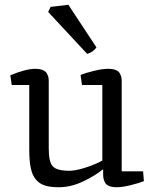

<svg xmlns="http://www.w3.org/2000/svg" viewBox="-20 -764 636 798"><path d="M342.3 -540 180.2 -714.4 190.4 -735.4 264.2 -744.1 380.9 -566.9Q366.7 -546.9 342.3 -540ZM101.6 -143.1V-410.6H28.8L22.9 -451.2Q88.4 -478 125.5 -478Q144.5 -478 157 -473.1Q169.4 -468.3 174.6 -459Q179.7 -449.7 181.2 -442.6Q182.6 -435.5 182.6 -425.8V-147.5Q182.6 -90.8 199 -73Q215.3 -55.2 262.2 -54.2Q291 -53.2 333.3 -66.7Q375.5 -80.1 405.3 -96.7V-410.6H320.8L314.9 -452.6Q332.5 -460 368.7 -469Q404.8 -478 429.2 -478Q448.2 -478 460.7 -473.1Q473.1 -468.3 478 -459Q482.9 -449.7 484.4 -442.6Q485.8 -435.5 485.8 -425.8V-51.8H574.7L578.1 -11.2Q561 -3.9 525.1 5.1Q489.3 14.2 464.8 14.2Q445.8 14.2 433.3 9Q420.9 3.9 416.3 -5.6Q411.6 -15.1 410.2 -22.2Q408.7 -29.3 408.7 -39.6V-59.6H407.2Q373 -32.2 323.5 -9Q273.9 14.2 224.6 14.2Q189.9 14.2 167.5 7.3Q145 0.5 129.6 -17.3Q114.3 -35.2 107.9 -65.4Q101.6 -95.7 101.6 -143.1Z"/></svg>

Font: Fjord
Style: One
Weight: 400
Designer: Viktoriya Grabowska
Foundry: Viktoriya Grabowska
Version: Version 1.002